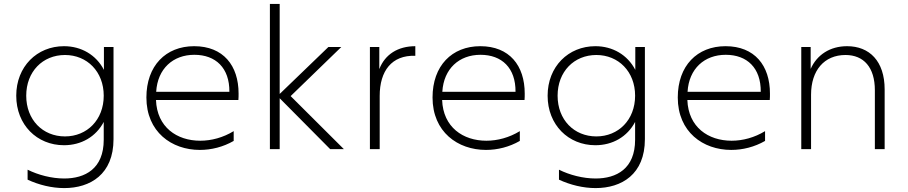

<svg xmlns="http://www.w3.org/2000/svg" viewBox="-20 -762 4640 981"><path d="M121 105V156C179 183 245 199 308 199C441 199 560 129 560 -51V-522H511V-405C471 -482 395 -526 307 -526C169 -526 63 -422 63 -273C63 -124 169 -20 307 -20C395 -20 470 -63 510 -139V-48C510 100 415 150 308 150C244 150 175 132 121 105ZM312 -65C198 -65 114 -150 114 -273C114 -396 198 -481 312 -481C425 -481 510 -396 510 -273C510 -150 425 -65 312 -65Z M1001 4C1060 4 1120 -11 1174 -42V-92C1120 -59 1060 -43 1003 -43C884 -43 782 -112 777 -251H1198C1199 -262 1199 -273 1199 -284C1199 -427 1121 -526 972 -526C827 -526 728 -426 728 -264C728 -88 857 4 1001 4ZM1152 -293H778C785 -411 864 -482 973 -482C1082 -482 1153 -415 1152 -293Z M1359 0H1409V-260L1667 0H1737L1465 -271L1724 -522H1658L1409 -282V-742H1359Z M1870 0H1920V-272C1920 -399 1981 -481 2102 -477V-526C2013 -526 1947 -484 1918 -409V-522H1870Z M2463 4C2522 4 2582 -11 2636 -42V-92C2582 -59 2522 -43 2465 -43C2346 -43 2244 -112 2239 -251H2660C2661 -262 2661 -273 2661 -284C2661 -427 2583 -526 2434 -526C2289 -526 2190 -426 2190 -264C2190 -88 2319 4 2463 4ZM2614 -293H2240C2247 -411 2326 -482 2435 -482C2544 -482 2615 -415 2614 -293Z M2836 105V156C2894 183 2960 199 3023 199C3156 199 3275 129 3275 -51V-522H3226V-405C3186 -482 3110 -526 3022 -526C2884 -526 2778 -422 2778 -273C2778 -124 2884 -20 3022 -20C3110 -20 3185 -63 3225 -139V-48C3225 100 3130 150 3023 150C2959 150 2890 132 2836 105ZM3027 -65C2913 -65 2829 -150 2829 -273C2829 -396 2913 -481 3027 -481C3140 -481 3225 -396 3225 -273C3225 -150 3140 -65 3027 -65Z M3716 4C3775 4 3835 -11 3889 -42V-92C3835 -59 3775 -43 3718 -43C3599 -43 3497 -112 3492 -251H3913C3914 -262 3914 -273 3914 -284C3914 -427 3836 -526 3687 -526C3542 -526 3443 -426 3443 -264C3443 -88 3572 4 3716 4ZM3867 -293H3493C3500 -411 3579 -482 3688 -482C3797 -482 3868 -415 3867 -293Z M4308 -526C4221 -526 4154 -482 4122 -410V-522H4074V0H4124V-278C4124 -402 4191 -481 4300 -481C4393 -481 4450 -418 4450 -301V0H4500V-305C4500 -450 4422 -526 4308 -526Z"/></svg>

Font: Chess Sans Light
Style: Regular
Weight: 300
Designer: Wolf Bōese
Foundry: Wolf Bōese
Version: Version 7.223;Glyphs 3.3 (3306)